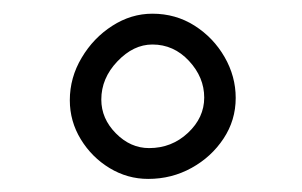

<svg xmlns="http://www.w3.org/2000/svg" viewBox="-20 -829 450 286"><path d="M331.1 -683.1Q331.1 -649.9 313 -622.6Q294.9 -595.2 265.4 -578.9Q235.8 -562.5 200.7 -562.5Q169.9 -562.5 143.3 -578.6Q116.7 -594.7 100.3 -621.6Q84 -648.4 84 -679.7Q84 -713.4 101.6 -742.9Q119.1 -772.5 147.2 -790.5Q175.3 -808.6 207 -808.6Q241.7 -808.6 269.8 -790.8Q297.9 -772.9 314.5 -744.1Q331.1 -715.3 331.1 -683.1ZM284.2 -683.6Q284.2 -713.9 261.5 -738.3Q238.8 -762.7 207 -762.7Q178.7 -762.7 154.8 -737.5Q130.9 -712.4 130.9 -680.7Q130.9 -652.3 152.6 -630.4Q174.3 -608.4 202.1 -608.4Q235.8 -608.4 260 -631.1Q284.2 -653.8 284.2 -683.6Z"/></svg>

Font: Mikhak-DS2-FD Regular
Style: Regular
Weight: 400
Designer: Amin Abedi
Version: Version 3.4